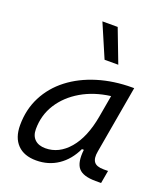

<svg xmlns="http://www.w3.org/2000/svg" viewBox="-146 -897 877 1008"><g transform="rotate(20 293.0 -392.5)"><path d="M173.3 10.3Q105.5 10.3 68.6 -27.8Q31.7 -65.9 31.7 -135.3Q31.7 -223.1 68.4 -294.7Q105 -366.2 170.9 -417Q236.8 -467.8 325.7 -495.1Q414.6 -522.5 519 -522.5H528.3L462.4 -145Q455.1 -105.5 469 -86.2Q482.9 -66.9 522.9 -66.9H547.9L535.2 4.9H504.4Q433.6 4.9 408 -25.6Q382.3 -56.2 390.6 -127.9H379.9Q348.6 -61.5 295.4 -25.6Q242.2 10.3 173.3 10.3ZM197.3 -66.4Q272.9 -66.4 329.3 -132.3Q385.7 -198.2 407.2 -319.3L428.7 -441.9Q337.4 -430.2 267.1 -389.2Q196.8 -348.1 156.7 -285.2Q116.7 -222.2 116.7 -144Q116.7 -106.9 137.9 -86.7Q159.2 -66.4 197.3 -66.4ZM331.1 -609.4 251.5 -794.9H336.9L407.7 -609.4Z"/></g></svg>

Font: Cascadia Mono PL SemiLight
Style: Italic
Weight: 350
Italic angle: -10°
Monospace: yes
Designer: Aaron Bell
Foundry: Saja Typeworks
Version: Version 2404.023; ttfautohint (v1.8.4)